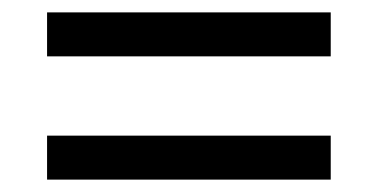

<svg xmlns="http://www.w3.org/2000/svg" viewBox="-20 -507 612 310"><path d="M56 -416V-487H514V-416ZM56 -217V-288H514V-217Z"/></svg>

Font: Noto Sans Grantha
Style: Regular
Weight: 400
Designer: Monotype Design Team
Foundry: Monotype Imaging Inc.
Version: Version 2.003; ttfautohint (v1.8.4.7-5d5b)